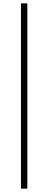

<svg xmlns="http://www.w3.org/2000/svg" viewBox="-20 -849 288 1145"><path d="M105 276V-829H143V276Z"/></svg>

Font: Noto Sans KR Thin ExtraLight
Style: Regular
Weight: 250
Version: Version 2.004-H2;hotconv 1.0.118;makeotfexe 2.5.65603